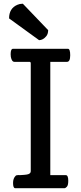

<svg xmlns="http://www.w3.org/2000/svg" viewBox="-20 -992 426 1012"><path d="M327.1 -68.8Q339.8 -68.8 339.8 -39.1Q339.8 -15.6 332.5 -7.8Q325.2 0 319.8 0H60.1Q48.8 0 48.8 -27.8Q48.8 -51.8 62.5 -65.4Q66.4 -69.3 77.6 -69.3H79.6Q81.5 -68.8 83.5 -68.8Q94.7 -68.8 106.4 -70.3Q120.6 -71.3 128.4 -73.7Q142.1 -78.1 142.1 -89.8V-658.2Q142.1 -666 135.7 -666H56.2Q42 -666 37.1 -692.4Q36.1 -699.2 36.1 -706.1Q36.1 -734.9 48.8 -734.9H337.9Q350.1 -734.9 350.1 -700.7Q350.1 -666 333 -666H245.1V-68.8ZM27.8 -895Q27.8 -948.2 71.8 -966.8Q84 -972.2 98.1 -972.2H100.6L233.9 -833Q233.4 -812 223.6 -800.8Q206.1 -780.3 186 -780.3Z"/></svg>

Font: Copse
Style: Regular
Weight: 400
Version: Version 1.000